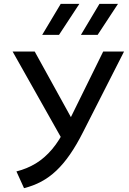

<svg xmlns="http://www.w3.org/2000/svg" viewBox="-20 -968 670 999"><path d="M105 11 65.5 -76Q121 -90 166.8 -118Q212.5 -146 251 -191.5Q289.5 -237 321.5 -303L517 -700H625.5L412 -280.5Q378.5 -214 344.2 -164.5Q310 -115 273.2 -80.2Q236.5 -45.5 195 -23.2Q153.5 -1 105 11ZM311 -229 45.5 -700H160.5L373.5 -314ZM401 -786.5 497.5 -948H594L488 -786.5ZM199.5 -786.5 296 -948H393L287 -786.5Z"/></svg>

Font: Geologica Cursive Light
Style: Regular
Weight: 300
Designer: Sindre Bremnes, Frode Helland
Foundry: Monokrom Skriftforlag AS
Version: Version 1.010;gftools[0.9.28]